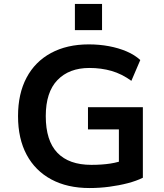

<svg xmlns="http://www.w3.org/2000/svg" viewBox="-20 -939 829 969"><path d="M432 10Q320 10 239 -33.5Q158 -77 114.5 -158Q71 -239 71 -353Q71 -466 114 -547Q157 -628 237.5 -671.5Q318 -715 428 -715Q481 -715 529.5 -706Q578 -697 619 -679.5Q660 -662 688 -636L643 -531Q595 -566 543 -581Q491 -596 431 -596Q329 -596 270 -535Q211 -474 211 -353Q211 -229 269.5 -168Q328 -107 441 -107Q494 -107 536.5 -113.5Q579 -120 615 -135L580 -74V-286H424V-398H701V-42Q669 -26 625 -14.5Q581 -3 531.5 3.5Q482 10 432 10ZM358 -787V-919H495V-787Z"/></svg>

Font: Nunito Sans 7pt
Style: Bold
Weight: 700
Designer: Vernon Adams
Foundry: Vernon Adams
Version: Version 3.101;gftools[0.9.27]